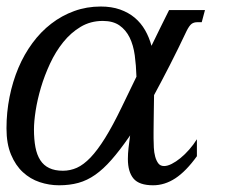

<svg xmlns="http://www.w3.org/2000/svg" viewBox="-24 -549 697 580"><path d="M471.7 -47.4Q481.9 -47.4 494.9 -54Q507.8 -60.5 521.2 -71.5Q534.7 -82.5 547.6 -97.2Q560.5 -111.8 570.8 -128.4V-77.1Q538.1 -31.7 505.9 -10.5Q473.6 10.7 438.5 10.7Q396.5 10.7 379.4 -9.5Q362.3 -29.8 362.3 -68.8Q362.3 -84.5 364.3 -102.5Q366.2 -120.6 369.1 -140.1L366.2 -135.7Q337.4 -94.2 312.7 -66.2Q288.1 -38.1 263.7 -21Q239.3 -3.9 212.9 3.4Q186.5 10.7 154.3 10.7Q124.5 10.7 95.9 1.2Q67.4 -8.3 45.2 -28.8Q22.9 -49.3 9.3 -82Q-4.4 -114.7 -4.4 -161.1Q-4.4 -210 4.9 -256.3Q14.2 -302.7 31.5 -343.8Q48.8 -384.8 74 -418.9Q99.1 -453.1 130.9 -477.5Q162.6 -502 200.2 -515.6Q237.8 -529.3 280.3 -529.3Q313 -529.3 338.6 -520.3Q364.3 -511.2 383.1 -495.4Q401.9 -479.5 414.3 -457.8Q426.8 -436 433.6 -410.6Q447.8 -439.9 461.4 -467.5Q475.1 -495.1 486.8 -518.6H595.2L585.4 -481.9H571.8Q561.5 -481.9 554.7 -476.8Q547.9 -471.7 540 -456.1Q513.7 -400.4 488.8 -351.8Q463.9 -303.2 441.4 -261.7Q440.9 -238.8 440.7 -218Q440.4 -197.3 440.2 -180.2Q439.9 -163.1 439.9 -150.4Q439.9 -137.7 439.9 -130.9Q439.9 -117.7 440.7 -103Q441.4 -88.4 444.8 -75.9Q448.2 -63.5 454.3 -55.4Q460.4 -47.4 471.7 -47.4ZM286.6 -485.8Q249.5 -485.8 219.7 -468Q189.9 -450.2 167 -421.6Q144 -393.1 127.2 -356.9Q110.4 -320.8 99.6 -284.4Q88.9 -248 83.7 -214.8Q78.6 -181.6 78.6 -158.2Q78.6 -127.9 83 -104.5Q87.4 -81.1 97.7 -65.2Q107.9 -49.3 124.8 -41.3Q141.6 -33.2 166 -33.2Q188 -33.2 208.3 -42.2Q228.5 -51.3 249.5 -73.2Q270.5 -95.2 293.5 -132.1Q316.4 -168.9 343.3 -224.6L388.2 -317.4Q387.2 -351.1 383.1 -381.8Q378.9 -412.6 367.7 -435.5Q356.4 -458.5 336.9 -472.2Q317.4 -485.8 286.6 -485.8Z"/></svg>

Font: Arian Grqi
Style: Italic
Weight: 400
Italic angle: -15°
Designer: Ruben Hakobyan (Tarumian)
Foundry: Ruben Hakobyan (Tarumian)
Version: Version 1.002